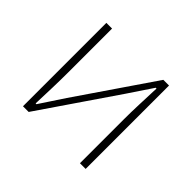

<svg xmlns="http://www.w3.org/2000/svg" viewBox="-126 -692 858 858"><g transform="rotate(45 303.0 -263.5)"><path d="M105 -527H141V-249Q141 -205 139.5 -154Q138 -103 136 -49H141Q158 -74 179 -106.5Q200 -139 217 -164L465 -527H501V0H465V-277Q465 -322 467 -373Q469 -424 471 -478H466L389 -363L141 0H105Z"/></g></svg>

Font: SpoqaHanSansJP-Thin
Style: Regular
Weight: 250
Designer: [Source Han Sans]
Ryoko NISHIZUKA  (kana & ideographs); Paul D. Hunt (Latin, Greek & Cyrillic); Wenlong ZHANG  (bopomofo
Foundry: Spoqa (http://bi.spoqa.com)
Version: Version 1.002.20150607